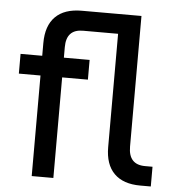

<svg xmlns="http://www.w3.org/2000/svg" viewBox="-51 -748 727 795"><g transform="rotate(5 312.5 -350.0)"><path d="M561 0Q490 0 452.5 -37.5Q415 -75 415 -147V-618H269Q200 -618 200 -544V-500H307V-418H200V0H110V-418H20V-500H110V-553Q110 -625 147.5 -662.5Q185 -700 257 -700H505V-157Q505 -82 574 -82H605V0H561Z"/></g></svg>

Font: Retni Sans Medium
Style: Regular
Weight: 500
Designer: Vitaly Kuzmin
Foundry: ParaType Ltd.
Version: Version 1.00;March 2, 2019;FontCreator 11.5.0.2425 64-bit; t